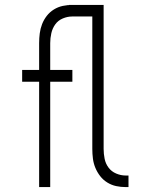

<svg xmlns="http://www.w3.org/2000/svg" viewBox="-20 -760 590 780"><path d="M139 0V-428H70V-476H139V-585Q139 -605 141.5 -624.5Q144 -644 151 -662Q158 -680 170 -695.5Q182 -711 199 -721.5Q216 -732 235 -736Q254 -740 273 -740H326V-693H273Q254 -693 235 -685Q216 -677 204.5 -661Q193 -645 188.5 -625Q184 -605 184 -585V-476H274V-428H184V0ZM502 0H490Q471 0 452 -4Q433 -8 416 -18.5Q399 -29 387 -44.5Q375 -60 367.5 -78Q360 -96 357.5 -115.5Q355 -135 355 -155V-693H260V-740H401V-155Q401 -135 405 -115Q409 -95 421 -79Q433 -63 452 -55Q471 -47 490 -47H502Z"/></svg>

Font: Lode Dark
Style: Regular
Weight: 400
Monospace: yes
Designer: Belleve Invis
Foundry: Belleve Invis
Version: Version 29.2.0; ttfautohint (v1.8.3)